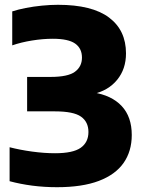

<svg xmlns="http://www.w3.org/2000/svg" viewBox="-20 -770 597 800"><path d="M217.5 10Q164 10 114.2 3.5Q64.5 -3 20 -15V-156.5Q62.5 -145.5 113.2 -138.5Q164 -131.5 209.5 -131.5Q284 -131.5 316.2 -154.2Q348.5 -177 348.5 -220Q348.5 -262 317.5 -284Q286.5 -306 208.5 -306H93V-449.5H190.5Q263 -449.5 292.2 -471Q321.5 -492.5 321.5 -530Q321.5 -568.5 293 -588.5Q264.5 -608.5 200 -608.5Q158.5 -608.5 113.5 -601.2Q68.5 -594 31 -581V-722.5Q55.5 -730.5 87.5 -736.8Q119.5 -743 154.5 -746.5Q189.5 -750 221.5 -750Q363.5 -750 434.2 -697Q505 -644 505 -547.5Q505 -482.5 468.2 -437.5Q431.5 -392.5 367.5 -378V-385Q445 -373 487 -328.2Q529 -283.5 529 -207.5Q529 -140 495 -91.2Q461 -42.5 391.8 -16.2Q322.5 10 217.5 10Z"/></svg>

Font: Encode Sans Condensed Thin ExtraBold
Style: Regular
Weight: 800
Version: Version 3.002